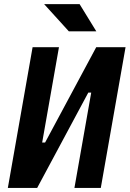

<svg xmlns="http://www.w3.org/2000/svg" viewBox="-20 -926 639 946"><path d="M108.4 0 147.9 -223.6H202.1L454.1 -693.4H488.3L448.7 -469.7H415L163.1 0ZM18.6 0 140.6 -693.4H270.5L148.4 0ZM346.7 0 468.8 -693.4H598.6L476.6 0ZM319.3 -771.5 197.3 -905.8H372.1L454.6 -771.5Z"/></svg>

Font: Cascadia Code PL
Style: Italic
Weight: 400
Italic angle: -10°
Monospace: yes
Designer: Aaron Bell
Foundry: Saja Typeworks
Version: Version 2404.023